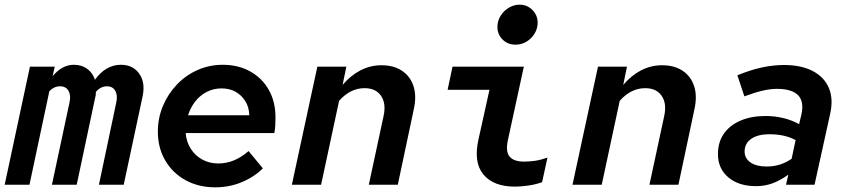

<svg xmlns="http://www.w3.org/2000/svg" viewBox="-27 -790 3647 821"><path d="M-7 0 101 -505H207L198 -464Q238 -513 289 -513Q322 -513 345.5 -496Q369 -479 379 -449Q402 -481 430 -497Q458 -513 490 -513Q541 -513 568 -475.5Q595 -438 583 -379L502 0H396L470 -351Q477 -382 466 -401.5Q455 -421 431 -421Q403 -421 383 -397Q383 -392 382.5 -385.5Q382 -379 380 -373L301 0H195L270 -351Q277 -382 266 -401.5Q255 -421 230 -421Q217 -421 206 -416Q195 -411 184 -400L99 0Z M893 11Q822 11 766.5 -19.5Q711 -50 679.5 -104Q648 -158 648 -227Q648 -285 669.5 -336.5Q691 -388 729 -428Q767 -468 817.5 -490.5Q868 -513 925 -513Q992 -513 1043 -484.5Q1094 -456 1122.5 -405.5Q1151 -355 1151 -288Q1151 -269 1150 -253Q1149 -237 1146 -221H767Q770 -183 789 -153.5Q808 -124 838.5 -107.5Q869 -91 906 -91Q942 -91 974 -104.5Q1006 -118 1036 -144L1097 -70Q1058 -32 1005.5 -10.5Q953 11 893 11ZM777 -297H1039Q1038 -332 1022 -357.5Q1006 -383 980.5 -397.5Q955 -412 920 -412Q887 -412 858 -397.5Q829 -383 808.5 -357Q788 -331 777 -297Z M1221 0 1330 -505H1454L1438 -427Q1473 -468 1515 -489.5Q1557 -511 1604 -511Q1657 -511 1692.5 -487Q1728 -463 1741.5 -420.5Q1755 -378 1742 -321L1674 0H1550L1613 -293Q1625 -347 1602.5 -380Q1580 -413 1532 -413Q1471 -413 1423 -359L1346 0Z M2177 -599Q2144 -599 2122 -621Q2100 -643 2100 -675Q2100 -700 2113 -721.5Q2126 -743 2148 -756.5Q2170 -770 2195 -770Q2227 -770 2249.5 -747.5Q2272 -725 2272 -693Q2272 -668 2259 -646.5Q2246 -625 2224.5 -612Q2203 -599 2177 -599ZM2175 8Q2083 8 2040 -44Q1997 -96 2019 -194L2066 -406H1887L1908 -505H2213L2145 -192Q2134 -142 2152 -120.5Q2170 -99 2214 -99Q2238 -99 2261.5 -102.5Q2285 -106 2314 -116L2291 -11Q2267 -2 2235 3Q2203 8 2175 8Z M2421 0 2530 -505H2654L2638 -427Q2673 -468 2715 -489.5Q2757 -511 2804 -511Q2857 -511 2892.5 -487Q2928 -463 2941.5 -420.5Q2955 -378 2942 -321L2874 0H2750L2813 -293Q2825 -347 2802.5 -380Q2780 -413 2732 -413Q2671 -413 2623 -359L2546 0Z M3206 6Q3132 6 3087.5 -31.5Q3043 -69 3043 -131Q3043 -182 3068 -218Q3093 -254 3139 -274Q3185 -294 3247 -294Q3286 -294 3323 -285Q3360 -276 3390 -259L3400 -301Q3412 -356 3385.5 -383Q3359 -410 3295 -410Q3266 -410 3232.5 -402Q3199 -394 3156 -378L3126 -468Q3182 -491 3230.5 -501.5Q3279 -512 3325 -512Q3399 -512 3448 -486.5Q3497 -461 3517 -414.5Q3537 -368 3523 -304L3456 0H3334L3344 -43Q3307 -17 3274.5 -5.5Q3242 6 3206 6ZM3157 -142Q3157 -113 3182 -95.5Q3207 -78 3251 -78Q3281 -78 3307 -86Q3333 -94 3358 -111L3375 -191Q3353 -203 3325 -209.5Q3297 -216 3263 -216Q3214 -216 3185.5 -196.5Q3157 -177 3157 -142Z"/></svg>

Font: Red Hat Mono SemiBold
Style: Italic
Weight: 600
Italic angle: -12°
Monospace: yes
Designer: Pentagram, MCKL
Foundry: MCKL
Version: Version 1.030